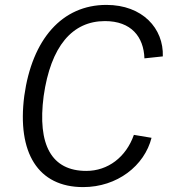

<svg xmlns="http://www.w3.org/2000/svg" viewBox="-20 -753 707 783"><path d="M414 -733C233 -733 111 -593 79 -362C49 -130 135 10 319 10C458 10 569 -77 598 -191L526 -203C494 -112 420 -56 332 -56C190 -56 132 -162 158 -361C187 -565 275 -667 408 -667C515 -667 566 -603 569 -515L644 -523C648 -637 561 -733 414 -733Z"/></svg>

Font: United Sans Light
Style: Italic
Weight: 300
Italic angle: -8°
Designer: Pablo Impallari, Rodrigo Fuenzalida (Modified by Dan O. Williams)
Version: Version 1.000;PS 001.000;hotconv 1.0.88;makeotf.lib2.5.64775